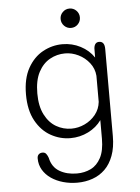

<svg xmlns="http://www.w3.org/2000/svg" viewBox="-60 -717 740 1012"><g transform="rotate(-5 309.5 -211.0)"><path d="M308 247.5Q269 247.5 233.5 237.5Q198 227.5 170.2 208.5Q142.5 189.5 126.5 162.5Q110.5 135.5 110.5 102Q110.5 88 118.2 80.8Q126 73.5 138.5 73.5Q151.5 73.5 158.2 82.8Q165 92 169 104Q179.5 153.5 218.2 176.2Q257 199 310 199Q350.5 199 383.8 182.8Q417 166.5 437 128.8Q457 91 457 28V-70.5Q431 -33.5 387 -11.5Q343 10.5 292.5 10.5Q238 10.5 189 -16.8Q140 -44 109.2 -99.8Q78.5 -155.5 78.5 -239Q78.5 -323 109.2 -378Q140 -433 189 -459.8Q238 -486.5 292.5 -486.5Q344 -486.5 388.2 -463.5Q432.5 -440.5 458.5 -401.5L459 -451Q462.5 -482 486.5 -482Q515.5 -482 515.5 -442V19Q515.5 79 499.2 122.5Q483 166 454.8 193.5Q426.5 221 388.8 234.2Q351 247.5 308 247.5ZM302.5 -39Q338.5 -39 372.5 -55Q406.5 -71 429.8 -100Q453 -129 457 -167V-305Q454 -343.5 430.5 -373.5Q407 -403.5 372.8 -420.2Q338.5 -437 302.5 -437Q259 -437 221.8 -416.2Q184.5 -395.5 161.5 -352Q138.5 -308.5 138.5 -239Q138.5 -171.5 161.5 -126.8Q184.5 -82 221.8 -60.5Q259 -39 302.5 -39ZM346 -568Q325 -568 310 -583Q295 -598 295 -619.5Q295 -640.5 310 -655.5Q325 -670.5 346 -670.5Q367.5 -670.5 382.2 -655.5Q397 -640.5 397 -619.5Q397 -598 382.2 -583Q367.5 -568 346 -568Z"/></g></svg>

Font: Sono ExtraLight Monospace Light
Style: Regular
Weight: 300
Version: Version 2.112